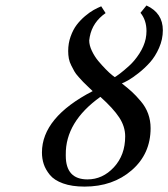

<svg xmlns="http://www.w3.org/2000/svg" viewBox="-20 -672 617 704"><path d="M300.8 -14.2Q356.4 -14.2 397.7 -58.8Q439 -103.5 439 -171.9Q439 -208 417.2 -241.2Q395.5 -274.4 348.1 -316.9Q219.7 -225.1 221.2 -105Q221.2 -102.1 221.2 -101.1Q221.2 -14.2 300.8 -14.2ZM514.2 -529.8Q517.1 -544.4 517.1 -558.1Q517.1 -598.1 495.1 -625L517.1 -651.9Q577.1 -624.5 577.1 -561Q577.1 -527.8 563.2 -496.3Q549.3 -464.8 529.8 -443.1Q510.3 -421.4 487.8 -403.8Q465.3 -386.2 449.7 -377.4Q434.1 -368.7 426.8 -366.2Q450.2 -347.7 464.1 -335Q478 -322.3 496.1 -301Q514.2 -279.8 523.2 -254.9Q532.2 -230 532.2 -202.1Q532.2 -107.9 463.1 -47.9Q394 12.2 290 12.2Q243.7 12.2 211.2 0.5Q178.7 -11.2 162.8 -30.8Q147 -50.3 140.4 -70.3Q133.8 -90.3 133.8 -112.8Q133.8 -241.7 319.8 -337.9Q317.4 -340.3 303.5 -353.5Q289.6 -366.7 284.9 -371.6Q280.3 -376.5 268.8 -389.2Q257.3 -401.9 252.7 -410.4Q248 -418.9 241.5 -431.6Q234.9 -444.3 232.4 -457.5Q230 -470.7 230 -484.9Q230 -513.2 239 -538.3Q248 -563.5 261.2 -580.8Q274.4 -598.1 291.7 -612.8Q309.1 -627.4 323.2 -635.3Q337.4 -643.1 351.1 -648.9L367.2 -624Q319.3 -590.8 309.1 -537.1Q307.1 -527.3 307.1 -523.9Q307.1 -505.9 316.9 -485.4Q326.7 -464.8 340.3 -448.5Q354 -432.1 367.7 -418.2Q381.3 -404.3 391.1 -396.5L400.9 -389.2Q406.2 -392.1 419.9 -402.3Q433.6 -412.6 453.6 -430.7Q473.6 -448.7 491 -475.6Q508.3 -502.4 514.2 -529.8Z"/></svg>

Font: Linear Smooth
Style: Italic
Weight: 400
Designer: Philipp H. Poll, Flanker
Foundry: Philipp H. Poll, reworked by Flanker
Version: Version 1.061 | FøM Fix